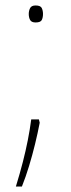

<svg xmlns="http://www.w3.org/2000/svg" viewBox="-20 -552 260 701"><path d="M125 -104Q118 -67 108 -26Q98 15 86 54.5Q74 94 60 129H38Q53 80 63.5 39Q74 -2 81.5 -40Q89 -78 94 -116H122ZM85 -501Q85 -513 90 -522.5Q95 -532 110 -532Q128 -532 132.5 -522.5Q137 -513 137 -501Q137 -488 132.5 -479Q128 -470 110 -470Q95 -470 90 -479Q85 -488 85 -501Z"/></svg>

Font: Noto Sans Symbols Thin
Style: Regular
Weight: 250
Version: Version 2.002